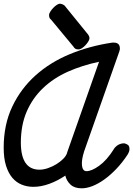

<svg xmlns="http://www.w3.org/2000/svg" viewBox="-45 -972 722 1041"><path d="M572 -164Q594 -195 629 -195Q642 -192 649.5 -185.5Q657 -179 657 -163Q657 -151 647 -134Q618 -90 585.5 -56Q553 -22 520 1.5Q487 25 456 37Q425 49 398 49Q359 49 337.5 29Q316 9 309 -20Q268 8 223 24.5Q178 41 136 41Q102 41 72.5 29Q43 17 21.5 -8.5Q0 -34 -12.5 -74Q-25 -114 -25 -171Q-25 -296 21.5 -394Q68 -492 148 -563.5Q228 -635 335 -679Q442 -723 564 -741H572Q605 -741 605 -709Q605 -706 605 -704.5Q605 -703 603 -698V-696L410 -148V-147Q404 -128 401.5 -113Q399 -98 399 -87Q399 -44 424 -44Q452 -44 493 -73.5Q534 -103 572 -163ZM318 -140Q318 -141 318.5 -142Q319 -143 319 -145Q320 -147 320 -148L492 -637Q401 -618 323.5 -583.5Q246 -549 189 -495Q132 -441 100 -367.5Q68 -294 68 -197Q69 -52 169 -52Q191 -52 215.5 -60.5Q240 -69 261 -82Q282 -95 297.5 -110.5Q313 -126 318 -141ZM229 -869 230 -867Q221 -874 221 -891Q221 -898 227.5 -908.5Q234 -919 243.5 -929Q253 -939 263 -945.5Q273 -952 280 -952Q283 -952 290 -950Q297 -948 305 -942L434 -783Q439 -774 439.5 -770Q440 -766 440 -764Q440 -757 433.5 -746.5Q427 -736 418 -726.5Q409 -717 399 -710.5Q389 -704 381 -704Q370 -704 364 -707.5Q358 -711 353 -719L355 -717Z"/></svg>

Font: Discipuli Britannica Bold
Style: Regular
Weight: 700
Designer: Peter Wiegel
Foundry: Peter Wiegel
Version: Version 0.001 2009